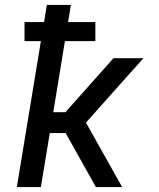

<svg xmlns="http://www.w3.org/2000/svg" viewBox="-20 -755 640 775"><path d="M48 0 145 -589H79V-666H158L169 -735H266L255 -666H365V-589H242L195 -302H244L438 -520H559L440 -387L327 -260L473 0H367L245 -218H181L145 0Z"/></svg>

Font: Iosevka Custom Medium Oblique
Style: Regular
Weight: 500
Italic angle: -9°
Designer: Belleve Invis
Foundry: Belleve Invis
Version: Version 27.0.1